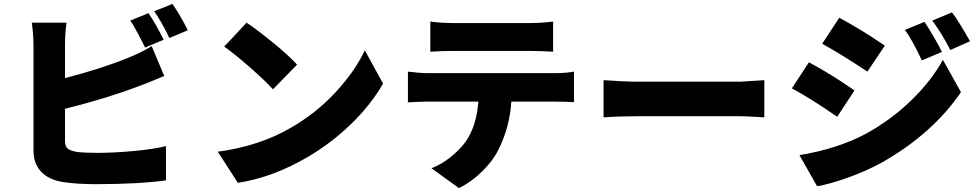

<svg xmlns="http://www.w3.org/2000/svg" viewBox="-20 -893 5040 988"><path d="M822.3 -688.5 726.6 -648.4Q721.7 -658.2 710 -681.2Q698.2 -704.1 690.4 -719.2Q682.6 -734.4 671.4 -753.9Q660.2 -773.4 650.4 -787.1L744.1 -825.2Q780.3 -772.5 822.3 -688.5ZM314.5 -333V-168Q314.5 -139.6 328.1 -128.4Q341.8 -117.2 376 -111.3Q412.1 -106.4 482.4 -106.4Q567.4 -106.4 671.9 -116.2Q776.4 -126 834 -141.6V35.2Q693.4 54.7 471.7 54.7Q374 54.7 298.8 43Q228.5 30.3 190.4 -10.7Q152.3 -51.8 152.3 -118.2V-659.2Q152.3 -714.8 143.6 -776.4H322.3Q314.5 -721.7 314.5 -659.2V-491.2Q503.9 -540 639.6 -595.7Q696.3 -617.2 760.7 -655.3L825.2 -502Q809.6 -496.1 782.2 -484.4Q754.9 -472.7 733.4 -464.4Q711.9 -456.1 696.3 -450.2Q529.3 -386.7 314.5 -333ZM773.4 -835 867.2 -873Q911.1 -809.6 946.3 -737.3L851.6 -697.3Q810.5 -783.2 773.4 -835Z M1133.8 -653.3 1249 -776.4Q1305.7 -738.3 1386.2 -672.4Q1466.8 -606.4 1508.8 -560.5L1384.8 -433.6Q1344.7 -477.5 1265.6 -546.9Q1186.5 -616.2 1133.8 -653.3ZM1204.1 47.9 1100.6 -112.3Q1312.5 -140.6 1474.6 -234.4Q1604.5 -308.6 1704.6 -416Q1804.7 -523.4 1857.4 -633.8L1951.2 -462.9Q1890.6 -356.4 1788.6 -256.8Q1686.5 -157.2 1561.5 -84Q1384.8 19.5 1204.1 47.9Z M2710 -630.9H2309.6Q2260.7 -630.9 2194.3 -627V-782.2Q2249 -774.4 2309.6 -774.4H2710Q2766.6 -774.4 2826.2 -782.2V-627Q2752 -630.9 2710 -630.9ZM2179.7 -516.6H2835Q2888.7 -516.6 2933.6 -524.4V-367.2Q2892.6 -370.1 2835 -370.1H2611.3Q2602.5 -237.3 2544.9 -123Q2518.6 -68.4 2463.4 -13.2Q2408.2 42 2341.8 75.2L2200.2 -27.3Q2250 -45.9 2297.9 -84Q2345.7 -122.1 2377 -165Q2432.6 -246.1 2441.4 -370.1H2179.7Q2135.7 -370.1 2079.1 -366.2V-524.4Q2141.6 -516.6 2179.7 -516.6Z M3085.9 -289.1V-480.5Q3192.4 -472.7 3258.8 -472.7H3790Q3795.9 -472.7 3913.1 -480.5V-289.1Q3910.2 -289.1 3862.3 -292Q3814.5 -294.9 3790 -294.9H3258.8Q3168 -294.9 3085.9 -289.1Z M4636.7 -739.3 4737.3 -780.3Q4786.1 -707 4827.1 -626L4723.6 -582Q4676.8 -683.6 4636.7 -739.3ZM4777.3 -787.1 4878.9 -829.1Q4911.1 -788.1 4971.7 -680.7L4870.1 -635.7Q4828.1 -718.8 4777.3 -787.1ZM4210.9 -668 4298.8 -801.8Q4420.9 -735.4 4533.2 -658.2L4443.4 -524.4Q4319.3 -607.4 4210.9 -668ZM4184.6 65.4 4093.8 -94.7Q4290 -127 4436.5 -205.1Q4564.5 -275.4 4668.5 -376Q4772.5 -476.6 4832 -585L4924.8 -418.9Q4780.3 -206.1 4519.5 -57.6Q4444.3 -15.6 4347.2 19.5Q4250 54.7 4184.6 65.4ZM4054.7 -438.5 4142.6 -572.3Q4256.8 -511.7 4377 -427.7L4288.1 -292Q4151.4 -386.7 4054.7 -438.5Z"/></svg>

Font: Gen Shin Gothic Monospace Heavy
Style: Bold
Weight: 800
Designer: [Source Han Sans]
Ryoko NISHIZUKA  (kana & ideographs); Paul D. Hunt (Latin, Greek & Cyrillic); Wenlong ZHANG  (bopomofo
Version: Version 1.002.20150607